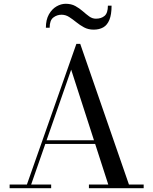

<svg xmlns="http://www.w3.org/2000/svg" viewBox="-20 -997 812 1017"><path d="M216 -234.5V-254H540V-234.5ZM405 -764.5 663 -19.5H741V0H451V-19.5H553.5L357 -628L145 -19.5H251V0H31V-19.5H122.5L384.5 -764.5ZM476 -840Q447.5 -840 425.2 -852Q403 -864 384 -879.5Q365 -895 346.2 -907Q327.5 -919 306 -919Q281.5 -919 262.2 -904Q243 -889 243 -850H223Q223 -892.5 239 -920.8Q255 -949 279.2 -963Q303.5 -977 328 -977Q357.5 -977 379.2 -965Q401 -953 418.5 -937.5Q436 -922 452.5 -910Q469 -898 488 -898Q516.5 -898 534 -913Q551.5 -928 551.5 -967H571Q571 -920 559.5 -892Q548 -864 526.8 -852Q505.5 -840 476 -840Z"/></svg>

Font: Bodoni Moda
Style: Regular
Weight: 400
Designer: Owen Earl
Foundry: indestructible type
Version: Version 2.005